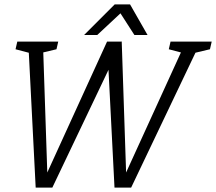

<svg xmlns="http://www.w3.org/2000/svg" viewBox="-20 -857 987 877"><path d="M196 -69 469 -667H537L219 0H143L109 -667H176ZM556 -69 829 -667H897L579 0H503L469 -667H536ZM59 -667H139L127 -612L51 -632ZM759 -667H839L827 -612L751 -632ZM855 -612 867 -667H947L939 -632ZM154 -612 166 -667H246L238 -632ZM504 -837H574L654 -697H594ZM574 -837 424 -697H364L504 -837Z"/></svg>

Font: Epunda Slab Light
Style: Italic
Weight: 300
Italic angle: -12°
Designer: Simon Atzbach
Foundry: typofactur
Version: Version 1.102